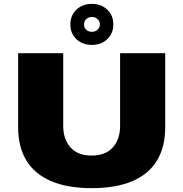

<svg xmlns="http://www.w3.org/2000/svg" viewBox="-20 -964 951 996"><path d="M455 12Q331 12 246 -24Q161 -60 117.5 -130.5Q74 -201 74 -304V-688H308V-311Q308 -241 346 -199Q384 -157 455 -157Q527 -157 565 -199Q603 -241 603 -311V-688H837V-304Q837 -201 794 -130.5Q751 -60 666 -24Q581 12 455 12ZM457 -731Q408 -731 376.5 -760.5Q345 -790 345 -837Q345 -884 376.5 -914Q408 -944 457 -944Q505 -944 536.5 -914Q568 -884 568 -837Q568 -791 536.5 -761Q505 -731 457 -731ZM457 -799Q474 -799 486 -810Q498 -821 498 -838Q498 -854 486 -865Q474 -876 457 -876Q439 -876 427.5 -865Q416 -854 416 -837Q416 -820 427.5 -809.5Q439 -799 457 -799Z"/></svg>

Font: Archivo SemiExpanded Black
Style: Regular
Weight: 900
Width: 6
Designer: Hector Gatti
Foundry: Omnibus-Type
Version: Version 2.001